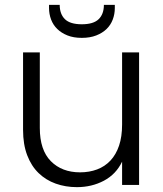

<svg xmlns="http://www.w3.org/2000/svg" viewBox="-20 -762 673 791"><path d="M553 0H483V-96Q458 -44 408 -17.5Q358 9 297 9Q250 9 209.5 -5.5Q169 -20 139 -49Q109 -78 92 -122.5Q75 -167 75 -227V-546H144V-235Q144 -144 189.5 -98Q235 -52 310 -52Q348 -52 380 -64Q412 -76 435 -100.5Q458 -125 470.5 -162Q483 -199 483 -249V-546H553ZM453 -729Q453 -704 444.5 -681.5Q436 -659 419 -642.5Q402 -626 376.5 -616Q351 -606 317 -606Q283 -606 258 -616Q233 -626 216 -642.5Q199 -659 190.5 -681.5Q182 -704 182 -729V-742H226Q226 -704 247.5 -683Q269 -662 317 -662Q365 -662 386.5 -683Q408 -704 408 -742H453Z"/></svg>

Font: SVN-Poppins Light
Style: Regular
Weight: 300
Designer: Ninad Kale (Devanagari), Jonny Pinhorn (Latin)
Foundry: Indian Type Foundry
Version: Version 3.002 2017; ttfautohint (v1.8.3)